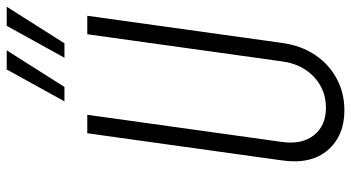

<svg xmlns="http://www.w3.org/2000/svg" viewBox="-257 -773 1046 572"><g transform="rotate(-90 266.0 -487.0)"><path d="M505 -750 424 -169Q416 -112 387.8 -70.5Q359.5 -29 317 -6.5Q274.5 16 223 16Q147.5 16 104.8 -33.5Q62 -83 74 -169L155 -750H210L129 -169Q121 -110.5 149.2 -74.8Q177.5 -39 231 -39Q285 -39 323 -74.8Q361 -110.5 369 -169L450 -750ZM250 -818 345 -990H402L293 -818ZM380 -818 475 -990H532L423 -818Z"/></g></svg>

Font: Mohave Light Light
Style: Italic
Weight: 300
Italic angle: -8°
Version: Version 2.003